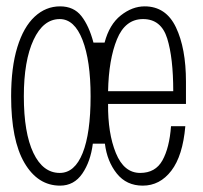

<svg xmlns="http://www.w3.org/2000/svg" viewBox="-20 -572 640 604"><path d="M430 -512Q374 -512 348 -448.5Q322 -385 320 -285H525Q525 -390 506 -451Q487 -512 430 -512ZM168 -512Q116 -512 85.5 -446.5Q55 -381 55 -269Q55 -154 85 -91Q115 -28 168 -28Q215 -28 240 -90.5Q265 -153 265 -269Q265 -381 239.5 -446.5Q214 -512 168 -512ZM169 -552Q212 -552 236 -521.5Q260 -491 274 -438H309Q324 -495 360 -523.5Q396 -552 435 -552Q502 -552 533.5 -486Q565 -420 565 -315V-245H320Q319 -153 344.5 -90.5Q370 -28 421 -28Q469 -28 491 -67.5Q513 -107 518 -175H563Q555 -82 519 -35Q483 12 429 12Q378 12 347.5 -26Q317 -64 310 -120H272Q265 -64 239 -26Q213 12 169 12Q99 12 57 -59.5Q15 -131 15 -269Q15 -360 34.5 -423.5Q54 -487 89 -519.5Q124 -552 169 -552Z"/></svg>

Font: Fliege Mono Thin
Style: Regular
Weight: 100
Version: Version 0.020;Glyphs 3.3 (3306)